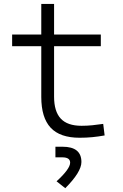

<svg xmlns="http://www.w3.org/2000/svg" viewBox="-20 -694 626 981"><path d="M386.7 9.8Q286.6 9.8 238.8 -41.5Q190.9 -92.8 190.9 -198.7V-458H42V-517.6H190.9V-673.8H256.3V-517.6H495.1V-458H256.3V-200.2Q256.3 -124.5 290.5 -87.9Q324.7 -51.3 396.5 -51.3Q424.8 -51.3 451.4 -54Q478 -56.6 507.3 -61L514.6 -2Q481.9 3.9 451.7 6.8Q421.4 9.8 386.7 9.8ZM313.5 267.6 269 232.4Q338.4 168.9 338.4 137.2Q338.4 109.9 298.3 109.9H263.2V55.7H299.8Q396 55.7 396 133.8Q396 184.6 313.5 267.6Z"/></svg>

Font: CaskaydiaMono NF Light
Style: Regular
Weight: 300
Designer: Aaron Bell
Foundry: Saja Typeworks
Version: Version 2111.001; ttfautohint (v1.8.4);Nerd Fonts 3.1.1